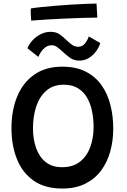

<svg xmlns="http://www.w3.org/2000/svg" viewBox="-20 -1035 717 1080"><path d="M330.5 25.5Q231.5 25.5 168.2 -19.5Q105 -64.5 74.8 -141.2Q44.5 -218 44.5 -313Q44.5 -415 77 -493Q109.5 -571 173.2 -615.5Q237 -660 330.5 -660Q407.5 -660 462 -632.2Q516.5 -604.5 550.8 -556.2Q585 -508 601 -445Q617 -382 617 -311.5Q617 -244 600.2 -183.2Q583.5 -122.5 548.8 -75.8Q514 -29 459.8 -1.8Q405.5 25.5 330.5 25.5ZM330 -94.5Q391 -94.5 430.2 -125.8Q469.5 -157 488 -208.5Q506.5 -260 506.5 -320Q506.5 -365.5 498 -408.2Q489.5 -451 470.2 -484.8Q451 -518.5 418.8 -538.5Q386.5 -558.5 338 -558.5Q280 -558.5 241.8 -526Q203.5 -493.5 184.5 -438Q165.5 -382.5 165.5 -313Q165.5 -252.5 182.8 -203Q200 -153.5 236.2 -124Q272.5 -94.5 330 -94.5ZM134.5 -763.5Q142.5 -785 161.2 -806.2Q180 -827.5 207 -841.8Q234 -856 266 -856Q295 -856 315.5 -841.8Q336 -827.5 353 -810.5Q368 -795.5 384 -783.8Q400 -772 420 -772Q443 -772 457.5 -789.8Q472 -807.5 479.5 -830L544 -793Q541.5 -782 532.5 -765.2Q523.5 -748.5 508.5 -732.2Q493.5 -716 472.8 -705Q452 -694 425 -694Q396 -694 373.5 -710.2Q351 -726.5 332.5 -744Q317 -758.5 302.2 -769.5Q287.5 -780.5 271.5 -780.5Q252 -780.5 236.8 -769.8Q221.5 -759 211.5 -744Q201.5 -729 195.5 -715ZM527.5 -936Q496.5 -936 450.2 -934.5Q404 -933 351.2 -930.8Q298.5 -928.5 247.2 -925.5Q196 -922.5 155.5 -919Q154 -936 153.2 -954Q152.5 -972 153.5 -987.5Q173 -991 208.5 -994.8Q244 -998.5 288 -1002.2Q332 -1006 377 -1008.8Q422 -1011.5 460.5 -1013.2Q499 -1015 523 -1015Z"/></svg>

Font: Grandstander Thin Medium
Style: Regular
Weight: 500
Version: Version 1.200